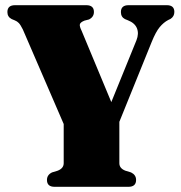

<svg xmlns="http://www.w3.org/2000/svg" viewBox="-20 -720 696 740"><path d="M504.5 -26.5Q504.5 0 475 0H190.5Q161 0 161 -26.5Q161 -46 180.5 -55.5L202 -62Q225.5 -71 225.5 -91V-242L68 -606.5Q59 -624.5 52.5 -631.2Q46 -638 37 -641.5L25 -646.5Q8.5 -655 8.5 -673.5Q8.5 -700 38 -700H312.5Q342 -700 342 -674Q342 -654.5 323 -645L305.5 -640.5Q289.5 -634 287.8 -626.2Q286 -618.5 294.5 -601.5L409 -326.5L506 -565Q516 -590.5 507.8 -611Q499.5 -631.5 472.5 -642L461.5 -646.5Q446 -654.5 446 -673.5Q446 -700 475.5 -700H623Q652 -700 652 -674Q652 -656.5 637 -647L628.5 -643Q610.5 -633.5 595.5 -615.5Q580.5 -597.5 564.5 -558L440 -250.5V-91Q440 -71 463.5 -62L485 -55.5Q504.5 -46 504.5 -26.5Z"/></svg>

Font: Fraunces 144pt Soft Black
Style: Regular
Weight: 900
Version: Version 1.000;[b76b70a41]